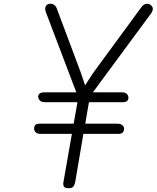

<svg xmlns="http://www.w3.org/2000/svg" viewBox="-20 -999 831 1019"><path d="M631.5 -456.5H452L432.5 -342.5H602.5Q620 -342.5 629.2 -334.8Q638.5 -327 638.5 -315.5Q638.5 -304 631.8 -296.2Q625 -288.5 608 -288.5H422.5L379 -32Q377 -20.5 370.2 -10.2Q363.5 0 343 0Q326 0 320 -8Q314 -16 316.5 -31.5L361.5 -288.5H195.5Q177 -288.5 169 -297.2Q161 -306 161 -316.5Q161 -327.5 167 -335Q173 -342.5 190 -342.5H371L391 -456.5H219.5Q201 -456.5 192.5 -464.8Q184 -473 182.5 -484Q181.5 -494 189.2 -501.5Q197 -509 214.5 -509H385L224 -933Q218 -948.5 220.8 -960.2Q223.5 -972 236 -977Q248.5 -982 261.8 -976.5Q275 -971 281.5 -953.5L408 -616L431.5 -546L475.5 -613.5L731.5 -962.5Q741 -975.5 754.2 -978.2Q767.5 -981 778 -973.5Q789.5 -966 790.8 -954.2Q792 -942.5 782 -928L473 -509H627Q644.5 -509 652.5 -501.2Q660.5 -493.5 661.5 -482.5Q662.5 -472 655.8 -464.2Q649 -456.5 631.5 -456.5Z"/></svg>

Font: Edu QLD Hand
Style: Regular
Weight: 400
Designer: Tina and Corey Anderson, Eben Sorkin
Foundry: Sorkin Type Co.
Version: Version 2.000